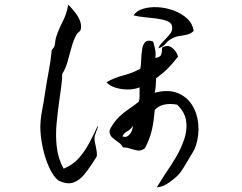

<svg xmlns="http://www.w3.org/2000/svg" viewBox="-20 -751 1040 824"><path d="M821 -127Q817 -113 806 -95Q795 -77 785 -60Q767 -29 756 -13.5Q745 2 721 21Q706 33 690 42Q674 51 653 53Q660 41 669 27Q678 13 688 -3Q711 -36 734 -74.5Q757 -113 770.5 -153Q784 -193 779 -231Q774 -269 740 -302Q675 -313 644 -279Q640 -227 631 -190Q622 -153 602 -115Q587 -103 572 -105Q557 -107 543 -112Q534 -115 525 -117Q516 -119 508 -118Q501 -132 487.5 -141Q474 -150 462.5 -160Q451 -170 450 -186Q450 -195 461.5 -212.5Q473 -230 482 -240Q502 -262 531.5 -282Q561 -302 576 -315Q579 -325 579 -337Q579 -349 579 -362Q579 -365 579 -369Q579 -373 579 -376Q557 -367 528.5 -367Q500 -367 475 -375Q450 -383 437 -398Q469 -417 509.5 -427.5Q550 -438 582 -456Q584 -465 585 -475.5Q586 -486 586 -497Q587 -519 590 -539.5Q593 -560 603.5 -570.5Q614 -581 637 -573Q638 -571 639 -567Q643 -553 646 -537.5Q649 -522 647 -502Q667 -506 671 -515Q675 -524 675 -535Q675 -538 675.5 -541Q676 -544 676 -547Q701 -561 720 -545Q739 -529 744 -508Q722 -479 700.5 -457.5Q679 -436 650 -415Q649 -399 648.5 -385Q648 -371 644 -353Q701 -368 741.5 -352Q782 -336 804.5 -300Q827 -264 831 -218Q835 -172 821 -127ZM398 -208Q402 -211 400 -204.5Q398 -198 394 -189Q392 -182 389 -174.5Q386 -167 386 -163Q385 -154 386.5 -144Q388 -134 391 -123Q393 -112 395 -100.5Q397 -89 395 -79Q391 -73 386.5 -66Q382 -59 377 -51Q361 -26 341.5 -2Q322 22 295.5 32Q269 42 231 24Q209 7 191 -32.5Q173 -72 163 -120Q153 -168 153 -208Q154 -243 161 -279Q168 -315 173 -350Q180 -398 189 -444.5Q198 -491 202 -537Q215 -548 216 -563.5Q217 -579 221 -592Q232 -626 249 -658.5Q266 -691 273 -731Q285 -719 299 -702Q313 -685 321.5 -666Q330 -647 327 -627Q326 -619 319.5 -614.5Q313 -610 308 -602Q295 -578 286.5 -546.5Q278 -515 269.5 -485Q261 -455 247 -434Q247 -409 243 -381Q239 -353 235 -323Q228 -274 223 -222.5Q218 -171 223.5 -121Q229 -71 253 -27Q292 -43 317.5 -71.5Q343 -100 362 -135.5Q381 -171 398 -208ZM811 -618Q800 -607 784.5 -603Q769 -599 753 -597Q737 -595 724 -589Q703 -579 691 -564Q679 -549 660 -544Q663 -554 671 -563Q679 -572 688 -581Q701 -594 711.5 -608Q722 -622 718 -640Q715 -654 696.5 -661Q678 -668 651.5 -671.5Q625 -675 598 -677.5Q571 -680 553 -685Q566 -705 594.5 -713.5Q623 -722 658 -720Q693 -718 726.5 -705.5Q760 -693 783.5 -671Q807 -649 811 -618ZM550 -211Q542 -196 527.5 -188.5Q513 -181 505 -166Q519 -160 529.5 -168Q540 -176 545.5 -189.5Q551 -203 550 -211Z"/></svg>

Font: Yuji Mai
Style: Regular
Weight: 400
Designer: Kataoka Yuji
Foundry: Kinuta Font Factory
Version: Version 3.002